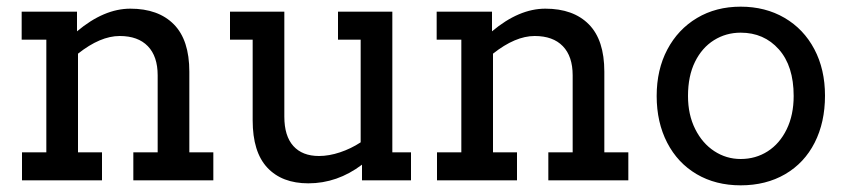

<svg xmlns="http://www.w3.org/2000/svg" viewBox="-20 -541 2540 576"><path d="M620 -84V0H380V-84H453V-315Q453 -372 423.5 -402.5Q394 -433 339 -433Q281 -433 214 -380V-84H286V0H46V-84H119V-422H45V-506H211V-447Q292 -515 371 -515Q455 -515 501.5 -468Q548 -421 548 -326V-84Z M1213 -84V0H1066V-47Q992 9 905 9Q826 9 782 -38Q738 -85 738 -180V-422H670V-506H833V-191Q833 -133 860 -103Q887 -73 937 -73Q967 -73 1000 -84Q1033 -95 1062 -114V-422H994V-506H1157V-84Z M1865 -84V0H1625V-84H1698V-315Q1698 -372 1668.5 -402.5Q1639 -433 1584 -433Q1526 -433 1459 -380V-84H1531V0H1291V-84H1364V-422H1290V-506H1456V-447Q1537 -515 1616 -515Q1700 -515 1746.5 -468Q1793 -421 1793 -326V-84Z M1950 -253Q1950 -332 1982 -392.5Q2014 -453 2071 -487Q2128 -521 2202 -521Q2276 -521 2333.5 -487.5Q2391 -454 2423 -393.5Q2455 -333 2455 -254Q2455 -174 2424 -113Q2393 -52 2335.5 -18.5Q2278 15 2202 15Q2127 15 2070 -18.5Q2013 -52 1981.5 -113Q1950 -174 1950 -253ZM2361 -253Q2361 -343 2316.5 -393Q2272 -443 2202 -443Q2158 -443 2122 -420.5Q2086 -398 2065 -355.5Q2044 -313 2044 -253Q2044 -197 2065.5 -154Q2087 -111 2123 -87.5Q2159 -64 2202 -64Q2247 -64 2283 -87Q2319 -110 2340 -153Q2361 -196 2361 -253Z"/></svg>

Font: Arvo
Style: Regular
Weight: 400
Designer: Anton Koovit (Cyrillic Expansion: Cyreal)
Foundry: Anton Koovit, Yassin Baggar
Version: Version 3.000